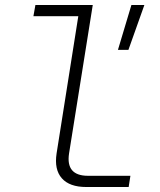

<svg xmlns="http://www.w3.org/2000/svg" viewBox="-20 -750 640 770"><path d="M326 0Q259 0 228 -35Q197 -70 207 -135L294 -685H114L122 -730H352L257 -135Q243 -45 333 -45H503L496 0ZM453 -550 507 -730H559L495 -550Z"/></svg>

Font: JetBrains Mono NL Thin
Style: Italic
Weight: 100
Italic angle: -9°
Monospace: yes
Designer: Philipp Nurullin, Konstantin Bulenkov
Foundry: JetBrains
Version: Version 2.305; ttfautohint (v1.8.4.7-5d5b)